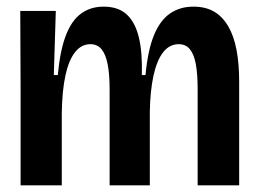

<svg xmlns="http://www.w3.org/2000/svg" viewBox="-20 -558 777 578"><path d="M42 0V-296L41 -525H148L142 -332H154Q161 -407 178.5 -452Q196 -497 224.5 -517.5Q253 -538 292 -538Q336 -538 361.5 -514.5Q387 -491 398 -445.5Q409 -400 407 -332H418Q425 -407 443.5 -452Q462 -497 492 -517.5Q522 -538 562 -538Q599 -538 624.5 -523Q650 -508 667 -479Q684 -450 692 -408Q700 -366 700 -312V0H575V-289Q575 -335 569.5 -365Q564 -395 551.5 -410Q539 -425 518 -425Q490 -425 471 -400.5Q452 -376 442 -330Q432 -284 431 -221V0H310V-289Q310 -335 304 -365Q298 -395 285.5 -410Q273 -425 252 -425Q225 -425 206 -401Q187 -377 177 -331Q167 -285 166 -218V0Z"/></svg>

Font: Bricolage Grotesque 72pt SemiCondensed SemiBold
Style: Regular
Weight: 600
Width: 4
Designer: Mathieu Triay
Foundry: Atelier Triay
Version: Version 1.001;gftools[0.9.33.dev8+g029e19f]